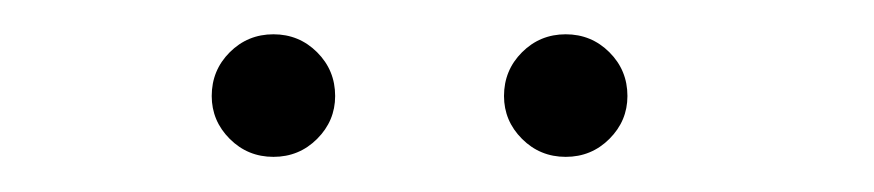

<svg xmlns="http://www.w3.org/2000/svg" viewBox="-20 -700 510 112"><path d="M139.5 -608.5Q124.5 -608.5 114 -619Q103.5 -629.5 103.5 -644Q103.5 -659 114 -669.5Q124.5 -680 139.5 -680Q154.5 -680 165 -669.5Q175.5 -659 175.5 -644Q175.5 -629.5 165 -619Q154.5 -608.5 139.5 -608.5ZM310 -608.5Q295 -608.5 284.5 -619Q274 -629.5 274 -644Q274 -659 284.5 -669.5Q295 -680 310 -680Q325 -680 335.5 -669.5Q346 -659 346 -644Q346 -629.5 335.5 -619Q325 -608.5 310 -608.5Z"/></svg>

Font: Anybody ExtraExpanded
Style: Regular
Weight: 400
Width: 8
Designer: Tyler Finck
Foundry: Etcetera Type Company
Version: Version 1.010; ttfautohint (v1.8.3) -l 8 -r 50 -G 200 -x 14 